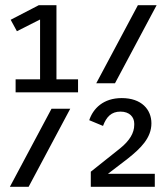

<svg xmlns="http://www.w3.org/2000/svg" viewBox="-20 -718 640 738"><path d="M40 -363H280V-413H197V-698H129L21 -642L45 -598L134 -643V-413H40ZM350 -398H422L582 -698H510ZM18 0H90L250 -300H178ZM329 0H575V-50H395L472 -109C521 -148 562 -188 562 -244C562 -297 524 -341 448 -341C377 -341 338 -301 323 -256L376 -234C389 -269 408 -289 443 -289C478 -289 496 -268 496 -243V-238C496 -207 478 -177 442 -148L329 -58Z"/></svg>

Font: IBM Mono
Style: Regular
Weight: 400
Monospace: yes
Designer: Mike Abbink, Paul van der Laan, Pieter van Rosmalen
Foundry: Bold Monday
Version: Version 2.3